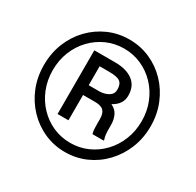

<svg xmlns="http://www.w3.org/2000/svg" viewBox="-157 -896 1101 1081"><g transform="rotate(30 393.0 -355.5)"><path d="M43.5 -356Q43.5 -433.6 70.3 -500Q97.2 -566.4 145 -616Q192.9 -665.5 255.6 -693.1Q318.4 -720.7 390.1 -720.7Q461.9 -720.7 524.7 -693.1Q587.4 -665.5 635 -616Q682.6 -566.4 709.7 -500Q736.8 -433.6 736.8 -356Q736.8 -278.3 709.7 -211.9Q682.6 -145.5 635 -95.5Q587.4 -45.4 524.7 -17.6Q461.9 10.3 390.1 10.3Q318.4 10.3 255.6 -17.6Q192.9 -45.4 145 -95.5Q97.2 -145.5 70.3 -211.9Q43.5 -278.3 43.5 -356ZM101.1 -356Q101.1 -291 123.5 -235.1Q146 -179.2 185.8 -137.5Q225.6 -95.7 277.8 -72.5Q330.1 -49.3 390.1 -49.3Q449.7 -49.3 502 -72.5Q554.2 -95.7 594 -137.5Q633.8 -179.2 656.2 -235.1Q678.7 -291 678.7 -356Q678.7 -420.9 656.2 -476.6Q633.8 -532.2 594 -573.7Q554.2 -615.2 502 -638.4Q449.7 -661.6 390.1 -661.6Q330.1 -661.6 277.8 -638.4Q225.6 -615.2 185.8 -573.7Q146 -532.2 123.5 -476.6Q101.1 -420.9 101.1 -356ZM397.5 -319.3H318.8V-154.8H248V-568.8H383.8Q456.5 -568.8 499 -537.1Q541.5 -505.4 541.5 -442.9Q541.5 -385.3 482.9 -354.5Q514.2 -339.8 526.9 -312.7Q539.6 -285.6 539.6 -251V-224.6Q539.6 -206.5 541.3 -190.2Q543 -173.8 547.9 -162.6V-154.8H475.1Q470.2 -167.5 469.5 -190.9Q468.8 -214.4 468.8 -225.1V-250.5Q468.8 -285.6 452.6 -302.5Q436.5 -319.3 397.5 -319.3ZM383.8 -505.9H318.8V-382.8H390.1Q422.4 -383.8 446.8 -398.4Q471.2 -413.1 471.2 -441.4Q471.2 -477.5 452.1 -491.7Q433.1 -505.9 383.8 -505.9Z"/></g></svg>

Font: Vazirmatn RD UI FD Medium
Style: Regular
Weight: 500
Designer: Saber Rastikerdar
Foundry: Saber Rastikerdar
Version: Version 33.003